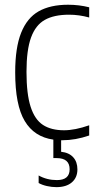

<svg xmlns="http://www.w3.org/2000/svg" viewBox="-20 -568 396 790"><path d="M89 -272.5Q89 -181.5 106 -128.8Q123 -76 156.8 -54Q190.5 -32 243.5 -32Q288.5 -32 347 -52.5V-10.5Q290.5 9 237 9H231.5V56.5Q264 60 281.2 79Q298.5 98 298.5 129Q298.5 162.5 275.8 182.2Q253 202 212 202Q193 202 173 197.5Q153 193 139 185V154Q173 173 214 173Q266.5 173 266.5 128.5Q266.5 82.5 213 82.5H199.5V6.5Q121 -4.5 81.8 -70Q42.5 -135.5 42.5 -270.5Q42.5 -372 67 -433.2Q91.5 -494.5 139.2 -521.5Q187 -548.5 260 -548.5Q305.5 -548.5 347 -538V-496Q305.5 -507.5 264 -507.5Q202.5 -507.5 164.5 -486.2Q126.5 -465 107.8 -413.8Q89 -362.5 89 -272.5Z"/></svg>

Font: Encode Sans Condensed ExLight
Style: Regular
Weight: 275
Width: 3
Designer: Multiple Designers
Foundry: Impallari Type
Version: Version 2.000